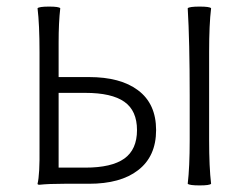

<svg xmlns="http://www.w3.org/2000/svg" viewBox="-20 -558 754 583"><path d="M586 5Q555 5 550 0Q556 -50 556 -133V-267Q556 -434 550 -533Q555 -538 586 -538Q617 -538 621 -533Q615 -484 615 -400V-266V-133Q615 -50 621 0Q617 5 586 5ZM100 3Q94 3 94 0Q101 -28 100 -110Q100 -126 100 -133V-266V-400Q100 -484 94 -533Q99 -538 129 -538Q159 -538 163 -533Q158 -490 158 -429V-324H250Q346 -324 399 -284Q454 -243 454 -163Q454 -83 399 -41Q346 0 250 0H175Q127 0 100 3ZM158 -49H239Q319 -49 357.5 -76.5Q396 -104 396 -163Q396 -222 357.5 -249Q319 -276 239 -276H158V-162Z"/></svg>

Font: GenSekiGothic TW L
Style: Regular
Weight: 300
Version: Version 1.501;PS 1;hotconv 16.6.51;makeotf.lib2.5.65220